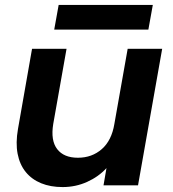

<svg xmlns="http://www.w3.org/2000/svg" viewBox="-20 -752 701 779"><path d="M540 0H400L412 -70Q380 -35 333.5 -14Q287 7 234 7Q185 7 147 -8.5Q109 -24 84.5 -54Q60 -84 51.5 -128Q43 -172 53 -229L110 -554H250L196 -249Q185 -182 212 -147Q239 -112 296 -112Q353 -112 393 -147Q433 -182 444 -249L498 -554H638ZM218 -732H600L582 -632H200Z"/></svg>

Font: SVN-Poppins SemiBold
Style: Italic
Weight: 600
Italic angle: -10°
Designer: Ninad Kale (Devanagari), Jonny Pinhorn (Latin)
Foundry: Indian Type Foundry
Version: Version 3.002 2017; ttfautohint (v1.8.3)